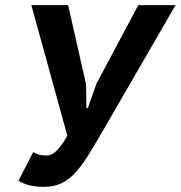

<svg xmlns="http://www.w3.org/2000/svg" viewBox="-20 -720 703 747"><path d="M315 -391 316 -300H322L355 -394L518 -700H663L383 -216Q350 -159 324 -117Q298 -75 272.5 -47.5Q247 -20 218 -6.5Q189 7 150 7Q89 7 52 -17L109 -128Q123 -120 135 -117.5Q147 -115 162 -115Q183 -115 203 -136.5Q223 -158 242 -192L102 -700H245Z"/></svg>

Font: PT Sans
Style: Bold Italic
Weight: 700
Italic angle: -12°
Designer: A.Korolkova, O.Umpeleva, V.Yefimov
Foundry: ParaType Ltd
Version: Version 2.003W OFL